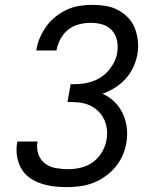

<svg xmlns="http://www.w3.org/2000/svg" viewBox="-20 -763 640 791"><path d="M254 8Q226 8 199.5 4.5Q173 1 147.5 -7.5Q122 -16 101 -31.5Q80 -47 67.5 -69Q55 -91 50.5 -117.5Q46 -144 50 -172L52 -180H135L134 -175Q130 -150 138.5 -126.5Q147 -103 166 -89Q185 -75 210 -70.5Q235 -66 261 -66Q287 -66 314 -72.5Q341 -79 363.5 -95.5Q386 -112 400.5 -137Q415 -162 419 -188Q423 -211 420 -233.5Q417 -256 407 -275Q397 -294 381.5 -308Q366 -322 346 -330.5Q326 -339 303 -341Q280 -343 258 -343L271 -416Q291 -416 311.5 -417.5Q332 -419 352.5 -425Q373 -431 392 -442.5Q411 -454 425.5 -470.5Q440 -487 450 -506.5Q460 -526 463 -547Q467 -572 462 -596Q457 -620 441.5 -637.5Q426 -655 402.5 -662Q379 -669 354 -669Q331 -669 306.5 -663Q282 -657 262 -641.5Q242 -626 229.5 -603Q217 -580 213 -557V-555H130V-558Q134 -584 145 -609Q156 -634 172 -656Q188 -678 210.5 -695.5Q233 -713 257.5 -724Q282 -735 308.5 -739Q335 -743 361 -743Q389 -743 416 -738.5Q443 -734 466.5 -721.5Q490 -709 508 -690Q526 -671 535.5 -646.5Q545 -622 548 -594.5Q551 -567 546 -539Q541 -512 529 -486Q517 -460 497.5 -438.5Q478 -417 453.5 -401.5Q429 -386 402 -377Q429 -365 450.5 -344.5Q472 -324 485 -297Q498 -270 502 -239.5Q506 -209 501 -177Q497 -150 485.5 -123.5Q474 -97 455.5 -75Q437 -53 413 -36Q389 -19 362.5 -9Q336 1 308 4.5Q280 8 254 8Z"/></svg>

Font: Iosevka Aile Oblique
Style: Regular
Weight: 400
Italic angle: -9°
Designer: Belleve Invis
Foundry: Belleve Invis
Version: Version 31.1.0; ttfautohint (v1.8.4)